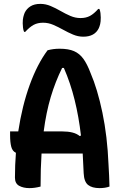

<svg xmlns="http://www.w3.org/2000/svg" viewBox="-20 -961 640 989"><path d="M189 0Q159 8 132 8Q100 8 78.5 -4Q57 -16 57 -46Q57 -111 62 -174Q44 -182 38 -205Q32 -228 32 -264V-284H74Q94 -416 133 -523.5Q172 -631 225 -702Q254 -710 287 -710Q333 -710 361.5 -697.5Q390 -685 409.5 -658Q429 -631 446 -586Q482 -503 507.5 -381Q533 -259 539 -113Q541 -85 542 -57Q543 -29 544 0Q533 4 520 6Q507 8 493 8Q454 8 433.5 -8.5Q413 -25 411 -69Q409 -122 406 -170H194Q189 -93 189 0ZM302 -284Q330 -284 352.5 -278.5Q375 -273 391 -260L397 -263Q386 -359 364.5 -446Q343 -533 309 -611H300Q265 -540 241.5 -461.5Q218 -383 205 -284ZM395 -868Q423 -868 443.5 -879Q464 -890 486 -915H492Q496 -906 497.5 -894Q499 -882 499 -871Q499 -849 496 -837Q493 -825 489 -816Q468 -772 409 -772Q382 -772 356 -783Q330 -794 305 -808Q280 -822 254.5 -833Q229 -844 202 -844Q174 -844 153.5 -833Q133 -822 110 -797H104Q100 -806 98.5 -818.5Q97 -831 97 -841Q97 -861 100 -873Q103 -885 107 -895Q117 -916 137 -928.5Q157 -941 188 -941Q215 -941 241 -930Q267 -919 292 -904.5Q317 -890 342.5 -879Q368 -868 395 -868Z"/></svg>

Font: Recursive Mn Csl St SmB
Style: Regular
Weight: 600
Monospace: yes
Version: Version 1.079;hotconv 1.0.112;makeotfexe 2.5.65598; ttfautoh